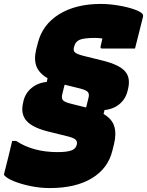

<svg xmlns="http://www.w3.org/2000/svg" viewBox="-86 -740 748 977"><path d="M207 34Q254 34 277 25.5Q300 17 304 -2L305 -5Q308 -19 300 -28Q292 -37 263 -45L154 -72Q78 -92 49 -125Q20 -158 30 -210L32 -219Q40 -263 73 -291Q106 -319 152 -323L156 -342Q113 -367 99.5 -402.5Q86 -438 98 -488L106 -519Q129 -614 214 -667Q299 -720 427 -720Q468 -720 514 -712.5Q560 -705 595 -693Q630 -681 639 -669Q644 -663 641 -652Q630 -610 621 -572Q612 -534 601 -493H434Q423 -493 426 -504Q430 -522 435 -544Q419 -547 397 -547Q343 -547 320.5 -538Q298 -529 292 -505L290 -498Q286 -482 295.5 -473.5Q305 -465 334 -457L443 -430Q520 -410 549 -378.5Q578 -347 567 -294L564 -281Q555 -239 524 -212Q493 -185 446 -180L441 -160Q484 -135 495.5 -97Q507 -59 494 -6L486 26Q464 117 381.5 167Q299 217 167 217Q119 217 70 207Q21 197 -15.5 182Q-52 167 -64 152Q-67 149 -65 144Q-54 100 -44 60.5Q-34 21 -24 -23H-4Q82 34 207 34ZM272 -213 352 -193Q353 -198 355 -204L365 -245Q369 -261 361.5 -271Q354 -281 324 -289L243 -309Q241 -304 240 -298L231 -261Q226 -241 233.5 -231Q241 -221 272 -213Z"/></svg>

Font: Recursive Sn Lnr St Blk
Style: Italic
Weight: 900
Italic angle: -15°
Version: Version 1.079;hotconv 1.0.112;makeotfexe 2.5.65598; ttfautoh